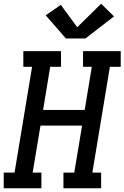

<svg xmlns="http://www.w3.org/2000/svg" viewBox="-29 -1009 667 1029"><path d="M-9 0V-84H49L143 -651H96V-735H298V-651H240L202 -420H425L463 -651H416V-735H618V-651H560L466 -84H513V0H311V-84H369L411 -336H188L146 -84H193V0ZM324 -803 216 -927 297 -983 385 -863 513 -989 582 -921 429 -803Z"/></svg>

Font: Iosevka Curly Slab MdEx
Style: Italic
Weight: 500
Width: 7
Italic angle: -9°
Monospace: yes
Designer: Belleve Invis
Foundry: Belleve Invis
Version: Version 11.0.0; ttfautohint (v1.8.3)